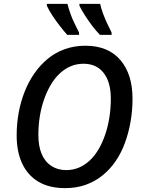

<svg xmlns="http://www.w3.org/2000/svg" viewBox="-20 -961 729 991"><path d="M316 10Q234 10 178.5 -23Q123 -56 94.5 -117Q66 -178 66 -262Q66 -322 76.5 -379.5Q87 -437 107.5 -488.5Q128 -540 158 -583Q188 -626 227 -658Q266 -690 315 -707.5Q364 -725 420 -725Q538 -725 601 -651.5Q664 -578 664 -452Q664 -391 654 -333.5Q644 -276 625 -224Q606 -172 577 -129.5Q548 -87 509 -55.5Q470 -24 422 -7Q374 10 316 10ZM322 -83Q357 -83 387.5 -96Q418 -109 443.5 -133Q469 -157 489 -191Q509 -225 523 -266.5Q537 -308 544.5 -354.5Q552 -401 552 -452Q552 -537 515 -584.5Q478 -632 411 -632Q376 -632 345 -619Q314 -606 288 -581.5Q262 -557 242 -523Q222 -489 207.5 -448Q193 -407 185.5 -360.5Q178 -314 178 -264Q178 -207 195 -166.5Q212 -126 245 -104.5Q278 -83 322 -83ZM496 -781Q477 -800 456.5 -827Q436 -854 418.5 -881.5Q401 -909 390 -931V-941H497Q502 -918 511.5 -892Q521 -866 532.5 -841.5Q544 -817 556 -793V-781ZM327 -781Q310 -800 289 -827Q268 -854 250 -881.5Q232 -909 222 -931V-941H328Q334 -918 343 -892Q352 -866 364 -841.5Q376 -817 388 -793V-781Z"/></svg>

Font: Noto Sans Display Medium
Style: Italic
Weight: 500
Italic angle: -12°
Designer: Monotype Design Team
Foundry: Monotype Imaging Inc.
Version: Version 2.003